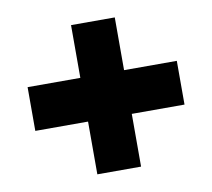

<svg xmlns="http://www.w3.org/2000/svg" viewBox="-68 -657 813 735"><g transform="rotate(-10 338.0 -290.0)"><path d="M253 0V-205H48V-375H253V-580H423V-375H628V-205H423V0Z"/></g></svg>

Font: M PLUS 1 Black
Style: Regular
Weight: 900
Designer: Coji Morishita
Foundry: UNDERFOREST DESIGN
Version: Version 1.001